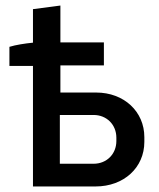

<svg xmlns="http://www.w3.org/2000/svg" viewBox="-20 -673 573 693"><path d="M99 -640V-519C69 -516 37 -511 14 -504V-435H99V0H325C427 0 501 -68 501 -161V-178C501 -270 428 -339 327 -339H198V-437H355V-520H198V-653ZM196 -82V-258H318C365 -258 400 -223 400 -176V-164C400 -117 365 -82 318 -82Z"/></svg>

Font: Fixel Text Medium
Style: Regular
Weight: 500
Width: 4
Designer: AlfaBravo + MacPaw
Foundry: Kyrylo Tkachov, Marchela Mozhyna, Serhii Makarenko, Maria Weinstein, Zakhar Kryvoshyya
Version: Version 1.211